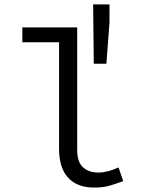

<svg xmlns="http://www.w3.org/2000/svg" viewBox="-20 -836 640 868"><path d="M406 12Q329 12 288 -32.5Q247 -77 247 -163V-645H81V-712H329V-157Q329 -104 355 -80Q381 -56 424 -56Q445 -56 467 -61.5Q489 -67 516 -79L537 -17Q504 -5 475 3.5Q446 12 406 12ZM404 -548 401 -816H475V-735L461 -548Z"/></svg>

Font: Source Code Pro
Style: Regular
Weight: 400
Monospace: yes
Designer: Paul D. Hunt, Teo Tuominen
Foundry: Adobe Systems Incorporated
Version: Version 1.018;hotconv 1.0.116;makeotfexe 2.5.65601